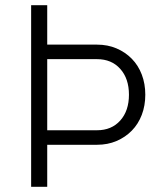

<svg xmlns="http://www.w3.org/2000/svg" viewBox="-20 -720 640 740"><path d="M100 0H162V-162H354Q395 -162 429 -176.5Q463 -191 488 -216.5Q513 -242 526.5 -277.5Q540 -313 540 -355Q540 -397 526.5 -432.5Q513 -468 488 -493.5Q463 -519 429 -533.5Q395 -548 354 -548H162V-700H100ZM162 -218V-492H354Q410 -492 443.5 -454.5Q477 -417 477 -355Q477 -293 443.5 -255.5Q410 -218 354 -218Z"/></svg>

Font: CommitMonoV143 ExtLt
Style: Regular
Weight: 200
Monospace: yes
Designer: Eigil Nikolajsen
Foundry: Eigil Nikolajsen
Version: Version 1.143